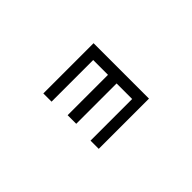

<svg xmlns="http://www.w3.org/2000/svg" viewBox="-37 -660 1073 1073"><g transform="rotate(-45 500.0 -123.0)"><path d="M699 -342V96H302V31H631V-92H312V-160H631V-277H302V-342Z"/></g></svg>

Font: D2Coding ligature
Style: Regular
Weight: 400
Monospace: yes
Designer: Yong-Rak Park; Jeong-Hwan Yoon; Sang-Min Lee;
Foundry: NHN Corporation
Version: Version 1.3.2; Build 20180524